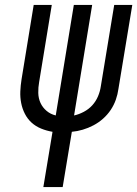

<svg xmlns="http://www.w3.org/2000/svg" viewBox="-20 -755 554 775"><path d="M155 0 192 -223Q168 -227 146 -236Q124 -245 107.5 -260Q91 -275 80.5 -295.5Q70 -316 65.5 -339Q61 -362 62 -386Q63 -410 67 -435L116 -735H189L138 -424Q134 -402 134.5 -380Q135 -358 143.5 -339.5Q152 -321 168 -307.5Q184 -294 205 -289L278 -735H352L279 -289Q298 -293 318 -303.5Q338 -314 352.5 -330Q367 -346 375.5 -366Q384 -386 387 -407L441 -735H514L458 -396Q455 -374 447.5 -352.5Q440 -331 427 -311.5Q414 -292 396 -276Q378 -260 357 -249Q336 -238 314 -231.5Q292 -225 270 -223L233 0Z"/></svg>

Font: Iosevka Term Curly Oblique
Style: Regular
Weight: 400
Italic angle: -9°
Designer: Belleve Invis
Foundry: Belleve Invis
Version: Version 32.3.0